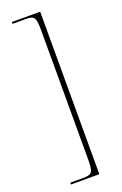

<svg xmlns="http://www.w3.org/2000/svg" viewBox="-169 -809 629 986"><g transform="rotate(-20 146.0 -316.0)"><path d="M37 128H192V-760H37V-750H108C158 -750 164 -739 164 -662V30C164 107 158 118 108 118H37Z"/></g></svg>

Font: Noto Serif Display Thin
Style: Regular
Weight: 100
Designer: Monotype Design Team
Foundry: Monotype Imaging Inc.
Version: Version 2.009